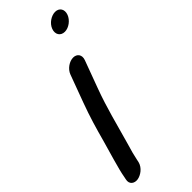

<svg xmlns="http://www.w3.org/2000/svg" viewBox="-292 -517 839 839"><g transform="rotate(-45 127.5 -97.5)"><path d="M114.9 -243 68.3 -117C43.5 -50 28.5 2.8 11.4 65.4C-0.8 110.3 -28.8 199.6 -35.2 239.5L-37.7 251.5C-44.6 279.3 -23 292.4 -1 288.7C20 285.2 47.6 266.8 54.6 238.5L57.4 225.2C64.6 192.1 64.3 194.5 79.4 141.9C105.9 49.7 123.1 -24.5 157.3 -117L203.9 -243C213.2 -268.3 199.1 -287 175.6 -287C152.2 -287 124.2 -268.3 114.9 -243ZM199.7 -440C190 -413.8 203.8 -392 230 -392C255 -392 281.6 -412.6 290.4 -436.5C300 -462.5 286.8 -484 261 -484C237.9 -484 209.3 -466 199.7 -440Z"/></g></svg>

Font: Just Breathe
Style: BdObl7
Weight: 400
Foundry: Cannot Into Space Fonts
Version: Version 0.72